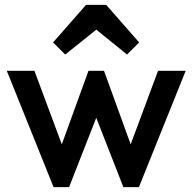

<svg xmlns="http://www.w3.org/2000/svg" viewBox="-20 -772 794 792"><path d="M201 0 8 -480H122L252 -131L218 -130L345 -480H409L536 -130L502 -131L632 -480H746L553 0H489L359 -332H395L265 0ZM249 -547 199 -597 335 -752H418L554 -597L504 -547L340 -680L414 -679Z"/></svg>

Font: Outfit Thin Medium
Style: Regular
Weight: 500
Version: Version 1.100;gftools[0.9.27]